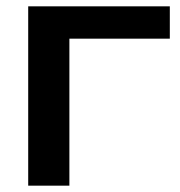

<svg xmlns="http://www.w3.org/2000/svg" viewBox="-20 -586 569 606"><path d="M516 -464H139L199 -524V0H69V-566H516Z"/></svg>

Font: Unbounded Variable
Style: Regular
Weight: 400
Designer: Luke Prowse, Jean-Baptiste Morizot, Fátima Lázaro, Florian Runge
Foundry: NaN
Version: Version 1.600;FEAKit 1.0